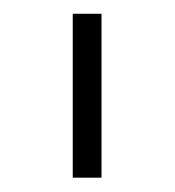

<svg xmlns="http://www.w3.org/2000/svg" viewBox="-20 -747 250 275"><path d="M125.4 -727.3H84.2V-492.5H125.4Z"/></svg>

Font: Karasuma Gothic
Style: Thin
Weight: 200
Designer: Rasmus Andersson / Ryoko Ishizuka
Foundry: rsms
Version: Version 1.00